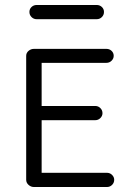

<svg xmlns="http://www.w3.org/2000/svg" viewBox="-20 -739 525 770"><path d="M409 11H116Q104 11 94.5 2.5Q85 -6 85 -18V-515Q85 -527 94.5 -535Q104 -543 116 -543H407Q419 -543 427.5 -535Q436 -527 436 -515Q436 -504 427.5 -495.5Q419 -487 407 -487H147V-314H362Q374 -314 382.5 -305.5Q391 -297 391 -285Q391 -274 382.5 -265.5Q374 -257 362 -257H147V-46H409Q421 -46 429.5 -37.5Q438 -29 438 -18Q438 -6 429.5 2.5Q421 11 409 11ZM368 -662H127Q115 -662 106.5 -670.5Q98 -679 98 -691Q98 -703 106.5 -711Q115 -719 127 -719H368Q380 -719 388.5 -711Q397 -703 397 -691Q397 -679 388.5 -670.5Q380 -662 368 -662Z"/></svg>

Font: Hoogli Medium
Style: Regular
Weight: 500
Designer: Anand Singh Naorem
Foundry: Brand New Type
Version: Version 1.00 b007